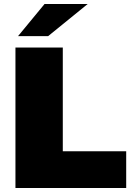

<svg xmlns="http://www.w3.org/2000/svg" viewBox="-20 -937 657 957"><path d="M57 0V-700H293V-183H609V0ZM70 -757 202 -917H417L220 -757Z"/></svg>

Font: Montserrat Black
Style: Regular
Weight: 900
Designer: Julieta Ulanovsky
Foundry: Julieta Ulanovsky
Version: Version 9.000; ttfautohint (v1.8.4.7-5d5b)